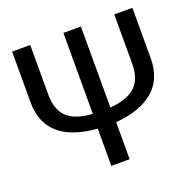

<svg xmlns="http://www.w3.org/2000/svg" viewBox="-123 -813 939 936"><g transform="rotate(-20 347.0 -344.5)"><path d="M659 -689V-429Q659 -320 590.5 -261.5Q522 -203 394 -192V0H299V-193Q35 -214 35 -426V-689H129V-433Q129 -353 170 -314Q211 -275 301 -269V-689H392V-269Q481 -276 523 -315Q565 -354 565 -433V-689Z"/></g></svg>

Font: FiraGO
Style: Regular
Weight: 400
Designer: bBox Type
Foundry: bBox Type GmbH
Version: Version 1.001;April 20, 2020;FontCreator 12.0.0.2555 64-bit